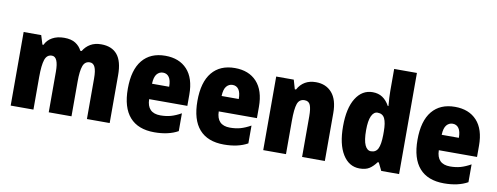

<svg xmlns="http://www.w3.org/2000/svg" viewBox="-63 -1086 3678 1421"><g transform="rotate(10 1776.0 -375.0)"><path d="M637 -563Q717 -563 758 -513.5Q799 -464 799 -360V0H628V-305Q628 -363 615.5 -390Q603 -417 577 -417Q540 -417 526 -379Q512 -341 512 -262V0H341V-305Q341 -417 292 -417Q254 -417 240 -375.5Q226 -334 226 -246V0H55V-553H187L208 -485H216Q233 -522 270 -542.5Q307 -563 359 -563Q412 -563 444 -542.5Q476 -522 492 -489H502Q523 -524 556.5 -543.5Q590 -563 637 -563Z M1119 -562Q1224 -562 1283.5 -497.5Q1343 -433 1343 -310V-225H1056Q1058 -121 1158 -121Q1201 -121 1236.5 -131Q1272 -141 1313 -164V-30Q1242 10 1135 10Q1013 10 950 -61.5Q887 -133 887 -274Q887 -416 947.5 -489Q1008 -562 1119 -562ZM1124 -436Q1096 -436 1077.5 -414Q1059 -392 1057 -341H1186Q1186 -389 1169.5 -412.5Q1153 -436 1124 -436Z M1642 -562Q1747 -562 1806.5 -497.5Q1866 -433 1866 -310V-225H1579Q1581 -121 1681 -121Q1724 -121 1759.5 -131Q1795 -141 1836 -164V-30Q1765 10 1658 10Q1536 10 1473 -61.5Q1410 -133 1410 -274Q1410 -416 1470.5 -489Q1531 -562 1642 -562ZM1647 -436Q1619 -436 1600.5 -414Q1582 -392 1580 -341H1709Q1709 -389 1692.5 -412.5Q1676 -436 1647 -436Z M2251 -563Q2327 -563 2371.5 -511.5Q2416 -460 2416 -360V0H2245V-306Q2245 -361 2234 -389Q2223 -417 2191 -417Q2151 -417 2137.5 -378.5Q2124 -340 2124 -250V0H1953V-553H2085L2105 -484H2114Q2157 -563 2251 -563Z M2678 10Q2598 10 2551 -66Q2504 -142 2504 -277Q2504 -413 2551 -488Q2598 -563 2677 -563Q2720 -563 2751 -542.5Q2782 -522 2804 -482H2809Q2806 -515 2804.5 -544.5Q2803 -574 2803 -595V-760H2974V0H2840L2811 -59H2803Q2778 -25 2750.5 -7.5Q2723 10 2678 10ZM2739 -130Q2776 -130 2791.5 -161.5Q2807 -193 2808 -263V-290Q2808 -356 2792.5 -388Q2777 -420 2739 -420Q2710 -420 2693.5 -384.5Q2677 -349 2677 -278Q2677 -202 2693.5 -166Q2710 -130 2739 -130Z M3296 -562Q3401 -562 3460.5 -497.5Q3520 -433 3520 -310V-225H3233Q3235 -121 3335 -121Q3378 -121 3413.5 -131Q3449 -141 3490 -164V-30Q3419 10 3312 10Q3190 10 3127 -61.5Q3064 -133 3064 -274Q3064 -416 3124.5 -489Q3185 -562 3296 -562ZM3301 -436Q3273 -436 3254.5 -414Q3236 -392 3234 -341H3363Q3363 -389 3346.5 -412.5Q3330 -436 3301 -436Z"/></g></svg>

Font: Noto Sans Gujarati Condensed Black
Style: Regular
Weight: 900
Width: 3
Designer: Jelle Bosma - Monotype Design Team, Universal Thirst
Foundry: Monotype Imaging Inc.
Version: Version 2.106; ttfautohint (v1.8.4.7-5d5b)